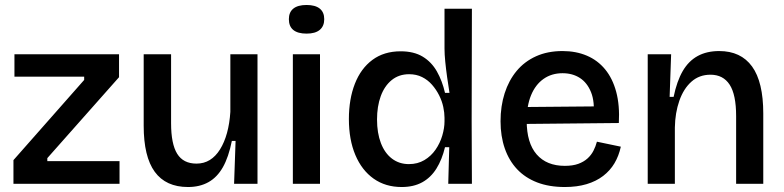

<svg xmlns="http://www.w3.org/2000/svg" viewBox="-20 -738 3149 771"><path d="M34 0V-95L318 -417V-430H38V-520H458V-428L170 -103V-91H460V0Z M735 13Q646 13 601.5 -48Q557 -109 557 -233V-520H667V-243Q667 -160 691.5 -120.5Q716 -81 769 -81Q799 -81 822.5 -95.5Q846 -110 863.5 -138Q881 -166 891.5 -204Q902 -242 905 -289V-520H1014V-221V0H920L926 -172H911Q898 -107 875 -66.5Q852 -26 817 -6.5Q782 13 735 13Z M1156 0V-520H1265V0ZM1211 -603Q1176 -603 1158 -617.5Q1140 -632 1140 -661Q1140 -689 1158 -703.5Q1176 -718 1211 -718Q1246 -718 1264 -703.5Q1282 -689 1282 -661Q1282 -633 1264 -618Q1246 -603 1211 -603Z M1593 13Q1528 13 1480.5 -20.5Q1433 -54 1407 -115.5Q1381 -177 1381 -260Q1381 -340 1405 -401.5Q1429 -463 1475.5 -497.5Q1522 -532 1589 -532Q1642 -532 1677.5 -510.5Q1713 -489 1734.5 -451Q1756 -413 1767 -365H1785Q1780 -396 1775.5 -428Q1771 -460 1768 -490Q1765 -520 1765 -543V-703H1875L1874 -251L1875 0H1780L1784 -147H1767Q1755 -97 1732.5 -61Q1710 -25 1675.5 -6Q1641 13 1593 13ZM1622 -79Q1657 -79 1684 -95Q1711 -111 1729 -137Q1747 -163 1756 -193.5Q1765 -224 1765 -251V-265Q1765 -285 1760 -308.5Q1755 -332 1743.5 -355Q1732 -378 1715 -397.5Q1698 -417 1675 -428.5Q1652 -440 1623 -440Q1582 -440 1553 -416.5Q1524 -393 1509 -352Q1494 -311 1494 -258Q1494 -204 1509.5 -163.5Q1525 -123 1554 -101Q1583 -79 1622 -79Z M2248 13Q2185 13 2137 -5.5Q2089 -24 2056.5 -58.5Q2024 -93 2007 -142Q1990 -191 1990 -251Q1990 -312 2006.5 -363.5Q2023 -415 2054.5 -453Q2086 -491 2132.5 -512Q2179 -533 2239 -533Q2293 -533 2336.5 -514.5Q2380 -496 2410 -459.5Q2440 -423 2454.5 -369Q2469 -315 2465 -244L2059 -240V-308L2399 -311L2363 -270Q2369 -329 2353.5 -367.5Q2338 -406 2308.5 -425Q2279 -444 2239 -444Q2195 -444 2162.5 -421Q2130 -398 2112.5 -355.5Q2095 -313 2095 -253Q2095 -164 2135 -118Q2175 -72 2248 -72Q2280 -72 2302 -80Q2324 -88 2339 -101.5Q2354 -115 2363 -132.5Q2372 -150 2377 -169L2473 -149Q2465 -112 2447.5 -82.5Q2430 -53 2402 -31.5Q2374 -10 2335.5 1.5Q2297 13 2248 13Z M2581 0V-312V-520H2675L2669 -349H2685Q2698 -412 2721.5 -452.5Q2745 -493 2781.5 -513Q2818 -533 2868 -533Q2955 -533 3000 -471Q3045 -409 3045 -282V0H2936V-272Q2936 -358 2910 -398Q2884 -438 2833 -438Q2788 -438 2756.5 -410Q2725 -382 2708 -333.5Q2691 -285 2690 -226V0Z"/></svg>

Font: Bricolage Grotesque 24pt Medium
Style: Regular
Weight: 500
Designer: Mathieu Triay
Foundry: Atelier Triay
Version: Version 1.001;gftools[0.9.33.dev8+g029e19f]